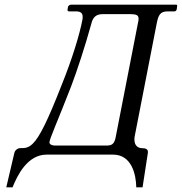

<svg xmlns="http://www.w3.org/2000/svg" viewBox="-20 -666 783 827"><path d="M121 -47C101 -28 88 -28 67 -28C57 -28 45 -20 42 -8L7 141H34C55 89 98 0 181 0H467C547 0 566 85 567 141H594L617 -8V-12C617 -22 610 -28 590 -28C576 -28 559 -38 559 -64C559 -68 559 -73 560 -78L655 -565C662 -601 670 -617 702 -617H731C735 -617 739 -619 741 -625L743 -639C744 -642 742 -646 739 -646H287C280 -646 274 -641 273 -637L271 -625C270 -621 272 -617 277 -617H307C328 -617 336 -609 336 -594C336 -590 336 -586 335 -581C323 -518 292 -415 246 -301C185 -145 150 -75 121 -47ZM544 -605C568 -605 577 -600 577 -585C577 -580 576 -574 574 -566L479 -79C473 -42 459 -39 436 -39H217C204 -39 193 -44 193 -53C193 -67 231 -151 286 -293C312 -361 346 -465 374 -566C380 -591 394 -605 421 -605Z"/></svg>

Font: Libertinus Serif
Style: Italic
Weight: 400
Italic angle: -12°
Designer: Philipp H. Poll, Khaled Hosny
Foundry: Caleb Maclennan
Version: Version 7.050;RELEASE